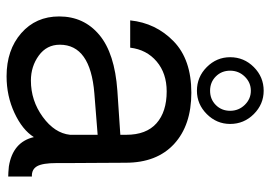

<svg xmlns="http://www.w3.org/2000/svg" viewBox="-139 -678 822 584"><g transform="rotate(90 272.0 -386.0)"><path d="M256 -574Q214 -574 184 -604Q154 -634 154 -675Q154 -717 184 -747Q214 -777 256 -777Q297 -777 327 -747Q357 -717 357 -675Q357 -634 327 -604Q297 -574 256 -574ZM299 -719.5Q281 -738 256 -738Q231 -738 213 -719.5Q195 -701 195 -675Q195 -649 212.5 -631.5Q230 -614 256 -614Q282 -614 299.5 -631.5Q317 -649 317 -675Q317 -701 299 -719.5ZM212 5Q132 5 81 -39.5Q30 -84 30 -155Q30 -230 86 -277Q142 -324 256 -332L390 -341V-359Q390 -420 355 -451Q320 -482 258 -482Q203 -482 167 -451.5Q131 -421 125 -371H42Q50 -449 105.5 -503Q161 -557 262 -557Q361 -557 418 -504.5Q475 -452 475 -357Q475 -317 475.5 -268Q476 -219 476 -185Q476 -151 476 -147Q476 -105 485.5 -88Q495 -71 517 -72V0Q506 0 486 -2Q412 -14 397 -78Q375 -43 323.5 -19Q272 5 212 5ZM225 -69Q286 -69 335.5 -105Q385 -141 390 -188V-272L264 -262Q116 -250 116 -157Q116 -117 149 -93Q182 -69 225 -69Z"/></g></svg>

Font: Oakes Grotesk
Style: Regular
Weight: 400
Designer: Samuel Oakes
Foundry: Samuel Oakes
Version: Version 1.000;PS 001.000;hotconv 1.0.88;makeotf.lib2.5.64775